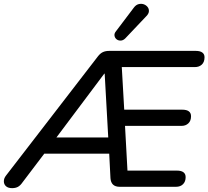

<svg xmlns="http://www.w3.org/2000/svg" viewBox="-50 -969 1081 996"><path d="M13 7Q-8 7 -19 -3Q-30 -13 -30 -28.5Q-30 -44 -19 -58L459 -678Q471 -693 484.5 -699Q498 -705 516 -705H966Q988 -705 999.5 -696.5Q1011 -688 1011 -672Q1011 -647 997 -634Q983 -621 961 -621H549L580 -652L596 -372L562 -400H896Q918 -400 929.5 -391.5Q941 -383 941 -366Q941 -342 927 -329Q913 -316 892 -316H568L597 -344L613 -52L579 -84H868Q890 -84 901.5 -75.5Q913 -67 913 -50Q913 -27 899.5 -13.5Q886 0 863 0H571Q526 0 523 -45L515 -203L546 -172H157L201 -200L66 -22Q55 -6 42.5 0.5Q30 7 13 7ZM491 -587 224 -231 218 -256H536L513 -229L493 -587ZM600 -770Q589 -759 576.5 -758.5Q564 -758 555 -765Q546 -772 544 -783.5Q542 -795 551 -806L644 -929Q655 -944 669 -947.5Q683 -951 695 -947Q707 -943 715 -933.5Q723 -924 722.5 -911Q722 -898 709 -885Z"/></svg>

Font: Nunito ExtraLight SemiBold
Style: Italic
Weight: 600
Italic angle: -9°
Version: Version 3.602